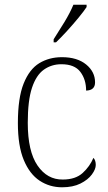

<svg xmlns="http://www.w3.org/2000/svg" viewBox="-20 -786 461 816"><path d="M244 10Q191 10 148.5 -18Q106 -46 81 -106Q56 -166 56 -263Q56 -370 80.5 -431Q105 -492 147 -517.5Q189 -543 243 -543Q308 -543 346 -512Q384 -481 384 -436Q384 -402 346 -401Q346 -448 321.5 -480.5Q297 -513 241 -513Q199 -513 166.5 -490Q134 -467 116 -413Q98 -359 98 -264Q98 -143 139.5 -82.5Q181 -22 247 -23Q301 -23 331.5 -51Q362 -79 377 -115Q387 -105 387 -85Q387 -67 370.5 -44.5Q354 -22 322 -6Q290 10 244 10ZM208 -619Q230 -653 254 -692.5Q278 -732 292 -766H348V-756Q337 -739 314 -711Q291 -683 265 -654.5Q239 -626 218 -606H208Z"/></svg>

Font: Noto Serif Tamil SemiCondensed ExtraLight
Style: Regular
Weight: 200
Width: 4
Designer: Indian Type Foundry, Tom Grace, and the Monotype Design Team
Foundry: Monotype Imaging Inc.
Version: Version 2.004; ttfautohint (v1.8.4.7-5d5b)